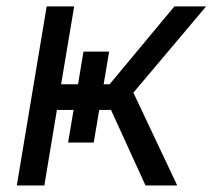

<svg xmlns="http://www.w3.org/2000/svg" viewBox="-20 -565 648 585"><path d="M122.2 -545.5H206L166.2 -308.2H217.7L234.4 -407.7H312.5L295.8 -308.2H313.9L511.4 -545.5H608L386.4 -282.7L519.9 0H423.3L318.2 -230.1H282.3L265.6 -130.7H187.5L204.2 -230.1H153.4L115.1 0H31.2Z"/></svg>

Font: Inter P
Style: Italic
Weight: 400
Italic angle: -9.40001°
Designer: Rasmus Andersson
Foundry: rsms
Version: Version 3.018;git-588b23468